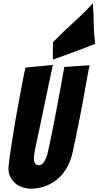

<svg xmlns="http://www.w3.org/2000/svg" viewBox="-20 -1118 593 1156"><path d="M165 18Q142 18 118 10.5Q94 3 75 -12Q56 -27 43.5 -50Q31 -73 31 -104Q31 -108 31 -112Q31 -116 32 -120Q36 -161 45 -219Q54 -277 64 -340Q74 -403 86 -466.5Q98 -530 107.5 -582Q117 -634 124 -668.5Q131 -703 133 -711Q154 -713 183 -716Q212 -719 237 -721Q268 -724 298 -727Q272 -606 252 -508Q243 -466 234.5 -424Q226 -382 218.5 -347Q211 -312 205.5 -286.5Q200 -261 196.5 -245Q193 -229 188.5 -204.5Q184 -180 184 -160Q184 -144 192 -133.5Q200 -123 212 -123Q229 -123 240 -136.5Q251 -150 258.5 -169Q266 -188 269.5 -207.5Q273 -227 276 -238Q282 -267 289.5 -302.5Q297 -338 304.5 -376.5Q312 -415 319.5 -455Q327 -495 334 -533Q351 -621 367 -715L519 -725Q519 -725 514 -699Q509 -673 501 -630Q493 -587 483.5 -532Q474 -477 462 -417.5Q450 -358 438.5 -300.5Q427 -243 416 -195Q402 -138 376.5 -98Q351 -58 316.5 -32Q282 -6 243 6Q204 18 165 18ZM299 -759Q298 -770 298 -779Q298 -788 298 -797Q298 -813 298.5 -829.5Q299 -846 299 -864Q367 -933 427 -987Q487 -1041 539 -1098Q544 -1031 544.5 -973Q545 -915 553 -854Q494 -830 426 -805.5Q358 -781 299 -759Z"/></svg>

Font: Bangers
Style: Regular
Weight: 400
Designer: vernon adams
Foundry: Vernon Adams
Version: Version 2.000